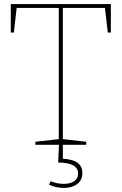

<svg xmlns="http://www.w3.org/2000/svg" viewBox="-20 -712 598 944"><path d="M33 -552V-692H525V-552H510L496 -673H289V-28L404 -15V0H154V-15L269 -28V-673H62L48 -552ZM221 196 229 179Q261 192 294 192Q325 192 344.5 179Q364 166 364 141Q364 88 266 87L270 0H289V68Q342 72 363.5 90Q385 108 385 138Q385 174 359.5 193Q334 212 294 212Q256 212 221 196Z"/></svg>

Font: Bitter Pro Thin
Style: Regular
Weight: 250
Designer: Sol Matas, and Bitter project Authors
Foundry: Sol Matas
Version: Version 1.010